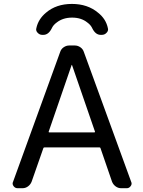

<svg xmlns="http://www.w3.org/2000/svg" viewBox="-20 -989 734 988"><path d="M230.5 -311.5Q229.5 -307.6 234.4 -307.6H464.8Q469.7 -307.6 468.8 -311.5L350.6 -654.3Q350.6 -655.3 349.6 -655.3Q348.6 -655.3 348.6 -654.3ZM290 -722.7Q294.9 -737.3 308.1 -746.1Q321.3 -754.9 335.9 -754.9H365.2Q379.9 -754.9 393.1 -746.1Q406.2 -737.3 411.1 -722.7L655.3 -52.7Q657.2 -48.8 657.2 -43.9Q657.2 -37.1 652.3 -31.2Q644.5 -20.5 632.8 -20.5H603.5Q587.9 -20.5 575.2 -29.8Q562.5 -39.1 556.6 -53.7L497.1 -226.6Q496.1 -230.5 492.2 -230.5H209Q204.1 -230.5 203.1 -226.6L142.6 -53.7Q136.7 -39.1 124 -29.8Q111.3 -20.5 95.7 -20.5H70.3Q57.6 -20.5 49.8 -31.2Q44.9 -37.1 44.9 -44.9Q44.9 -48.8 46.9 -52.7ZM246.1 -842.8Q229.5 -809.6 203.1 -809.6H197.3Q183.6 -809.6 173.8 -820.3Q166 -828.1 166 -837.9Q166 -840.8 167 -843.8Q176.8 -890.6 216.8 -923.8Q269.5 -968.8 350.1 -968.8Q430.7 -968.8 484.4 -923.8Q525.4 -891.6 535.2 -843.8Q536.1 -840.8 536.1 -837.9Q536.1 -828.1 528.3 -820.3Q518.6 -809.6 503.9 -809.6H498Q471.7 -809.6 455.1 -842.8Q447.3 -860.4 429.7 -873Q398.4 -898.4 351.1 -898.4Q303.7 -898.4 271.5 -873Q253.9 -860.4 246.1 -842.8Z"/></svg>

Font: Gen Jyuu GothicL Regular
Style: Regular
Weight: 400
Designer: [Source Han Sans]
Ryoko NISHIZUKA  (kana & ideographs); Paul D. Hunt (Latin, Greek & Cyrillic); Wenlong ZHANG  (bopomofo
Version: Version 1.002.20150607